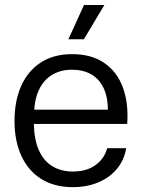

<svg xmlns="http://www.w3.org/2000/svg" viewBox="-20 -754 614 783"><path d="M276.7 9.2Q201.8 9.2 148.5 -24.1Q95.2 -57.3 67.2 -118.2Q39.2 -179 39.2 -260.3Q39.2 -343.5 66.9 -404.7Q94.7 -465.8 147 -499.5Q199.3 -533.2 273.8 -533.2Q353.7 -533.2 405.8 -496.9Q458 -460.7 481.3 -396.7Q504.7 -332.7 498.8 -248.7H118Q119.5 -183.7 138.9 -140.5Q158.3 -97.3 193.9 -75.9Q229.5 -54.5 276.7 -54.5Q333 -54.5 369.1 -80.5Q405.2 -106.5 417.2 -149.5H494.7Q486 -99.5 455.7 -64Q425.3 -28.5 379.4 -9.7Q333.5 9.2 276.7 9.2ZM118.8 -295 110.3 -306.8H428.7L420 -293.5Q421.2 -355.7 402.8 -394.3Q384.5 -432.8 351.3 -451.3Q318.2 -469.7 273.8 -469.7Q228.5 -469.7 194.4 -449.9Q160.3 -430.2 140.7 -391.4Q121.2 -352.7 118.8 -295ZM258.9 -593.9 322.6 -733.6H405.6L322.1 -593.9Z"/></svg>

Font: Mona Sans ExtraLight
Style: Regular
Weight: 200
Designer: Deni Anggara
Foundry: GitHub
Version: Version 2.000